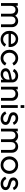

<svg xmlns="http://www.w3.org/2000/svg" viewBox="2662 -3450 800 6164"><g transform="rotate(90 3062.0 -368.0)"><path d="M79 0V-539H166V-475Q190 -512 229.5 -531.5Q269 -551 316 -551Q372 -551 416 -525.5Q460 -500 485 -456Q511 -503 557 -527Q603 -551 658 -551Q713 -551 757 -525.5Q801 -500 826.5 -455.5Q852 -411 852 -354V0H762V-326Q762 -390 728 -427.5Q694 -465 636 -465Q579 -465 544.5 -427Q510 -389 510 -326V0H420V-326Q420 -390 386 -427.5Q352 -465 295 -465Q238 -465 203.5 -427Q169 -389 169 -326V0Z M1242 12Q1164 12 1102.5 -25Q1041 -62 1005.5 -126Q970 -190 970 -271Q970 -352 1004.5 -415Q1039 -478 1099 -514.5Q1159 -551 1235 -551Q1312 -551 1369.5 -515Q1427 -479 1458.5 -420Q1490 -361 1490 -292Q1490 -282 1489 -268.5Q1488 -255 1485 -243H1064Q1066 -190 1090.5 -151Q1115 -112 1155 -90.5Q1195 -69 1243 -69Q1300 -69 1339 -95.5Q1378 -122 1399 -163L1477 -122Q1451 -66 1388.5 -27Q1326 12 1242 12ZM1235 -472Q1172 -472 1123.5 -431Q1075 -390 1066 -319H1391Q1390 -363 1367.5 -397.5Q1345 -432 1309.5 -452Q1274 -472 1235 -472Z M1851 12Q1773 12 1711 -25Q1649 -62 1613.5 -126Q1578 -190 1578 -271Q1578 -351 1613.5 -414.5Q1649 -478 1711 -514.5Q1773 -551 1851 -551Q1905 -551 1951 -532Q1997 -513 2031.5 -480.5Q2066 -448 2083 -407L2003 -366Q1983 -411 1943 -438Q1903 -465 1851 -465Q1800 -465 1759.5 -439.5Q1719 -414 1696 -370Q1673 -326 1673 -270Q1673 -214 1696 -170Q1719 -126 1759.5 -100Q1800 -74 1851 -74Q1905 -74 1944.5 -102Q1984 -130 2003 -174L2083 -131Q2066 -91 2031.5 -58.5Q1997 -26 1951 -7Q1905 12 1851 12Z M2367 12Q2308 12 2264 -8.5Q2220 -29 2195.5 -65.5Q2171 -102 2171 -150Q2171 -209 2218 -251.5Q2265 -294 2351 -311L2536 -349V-365Q2536 -411 2501 -438.5Q2466 -466 2413 -466Q2363 -466 2326.5 -442Q2290 -418 2272 -379L2192 -420Q2208 -457 2241 -487Q2274 -517 2318.5 -534Q2363 -551 2413 -551Q2475 -551 2523 -527.5Q2571 -504 2598.5 -462Q2626 -420 2626 -365V0H2539V-74Q2511 -34 2465 -11Q2419 12 2367 12ZM2266 -150Q2266 -112 2295 -89.5Q2324 -67 2372 -67Q2419 -67 2456.5 -88.5Q2494 -110 2515 -147Q2536 -184 2536 -231V-276L2370 -241Q2316 -229 2291 -205Q2266 -181 2266 -150Z M2764 0V-539H2851V-477Q2876 -512 2917.5 -531.5Q2959 -551 3010 -551Q3070 -551 3116 -525Q3162 -499 3188.5 -454.5Q3215 -410 3215 -354V0H3125V-326Q3125 -389 3088.5 -427Q3052 -465 2990 -465Q2929 -465 2891.5 -427Q2854 -389 2854 -326V0Z M3355 -630V-748H3445V-630ZM3355 0V-539H3445V0Z M3790 12Q3712 12 3648.5 -26.5Q3585 -65 3558 -136L3634 -173Q3656 -122 3697 -95.5Q3738 -69 3790 -69Q3837 -69 3867.5 -90.5Q3898 -112 3898 -146Q3898 -175 3874.5 -192Q3851 -209 3813 -219L3723 -244Q3584 -281 3584 -394Q3584 -464 3636 -507.5Q3688 -551 3774 -551Q3850 -551 3907.5 -514.5Q3965 -478 3989 -414L3913 -379Q3896 -422 3859.5 -445.5Q3823 -469 3774 -469Q3730 -469 3703 -449.5Q3676 -430 3676 -399Q3676 -371 3697.5 -353.5Q3719 -336 3754 -325L3848 -298Q3917 -279 3953.5 -240Q3990 -201 3990 -146Q3990 -99 3964.5 -63.5Q3939 -28 3894 -8Q3849 12 3790 12Z M4110 0V-539H4197V-475Q4221 -512 4260.5 -531.5Q4300 -551 4347 -551Q4403 -551 4447 -525.5Q4491 -500 4516 -456Q4542 -503 4588 -527Q4634 -551 4689 -551Q4744 -551 4788 -525.5Q4832 -500 4857.5 -455.5Q4883 -411 4883 -354V0H4793V-326Q4793 -390 4759 -427.5Q4725 -465 4667 -465Q4610 -465 4575.5 -427Q4541 -389 4541 -326V0H4451V-326Q4451 -390 4417 -427.5Q4383 -465 4326 -465Q4269 -465 4234.5 -427Q4200 -389 4200 -326V0Z M5281 12Q5202 12 5138.5 -24.5Q5075 -61 5038 -125Q5001 -189 5001 -270Q5001 -352 5038 -415.5Q5075 -479 5138.5 -515Q5202 -551 5281 -551Q5360 -551 5423 -515Q5486 -479 5523.5 -415.5Q5561 -352 5561 -270Q5561 -189 5523.5 -125Q5486 -61 5422.5 -24.5Q5359 12 5281 12ZM5281 -74Q5333 -74 5375 -99.5Q5417 -125 5441.5 -169.5Q5466 -214 5466 -270Q5466 -325 5441.5 -369.5Q5417 -414 5375 -439.5Q5333 -465 5281 -465Q5229 -465 5187 -439.5Q5145 -414 5120.5 -369.5Q5096 -325 5096 -270Q5096 -214 5120.5 -169.5Q5145 -125 5187 -99.5Q5229 -74 5281 -74Z M5883 12Q5805 12 5741.5 -26.5Q5678 -65 5651 -136L5727 -173Q5749 -122 5790 -95.5Q5831 -69 5883 -69Q5930 -69 5960.5 -90.5Q5991 -112 5991 -146Q5991 -175 5967.5 -192Q5944 -209 5906 -219L5816 -244Q5677 -281 5677 -394Q5677 -464 5729 -507.5Q5781 -551 5867 -551Q5943 -551 6000.5 -514.5Q6058 -478 6082 -414L6006 -379Q5989 -422 5952.5 -445.5Q5916 -469 5867 -469Q5823 -469 5796 -449.5Q5769 -430 5769 -399Q5769 -371 5790.5 -353.5Q5812 -336 5847 -325L5941 -298Q6010 -279 6046.5 -240Q6083 -201 6083 -146Q6083 -99 6057.5 -63.5Q6032 -28 5987 -8Q5942 12 5883 12Z"/></g></svg>

Font: Plus Jakarta Text
Style: Regular
Weight: 400
Designer: Gumpita Rahayu
Foundry: Tokotype Studio
Version: Version 1.000